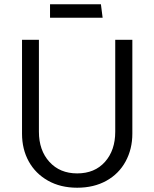

<svg xmlns="http://www.w3.org/2000/svg" viewBox="-20 -866 722 898"><path d="M83 -241Q83 -168 114.5 -111Q146 -54 204.5 -21Q263 12 341 12Q419 12 477.5 -20.5Q536 -53 567.5 -111Q599 -169 599 -241V-680H519V-250Q519 -163 471 -109Q423 -55 341 -55Q260 -55 211 -109Q162 -163 162 -250V-680H83ZM452 -846H214V-783H460Z"/></svg>

Font: Catamaran
Style: Regular
Weight: 400
Designer: Pria Ravichandran
Version: Version 1.000;PS 001.000;hotconv 1.0.70;makeotf.lib2.5.58329